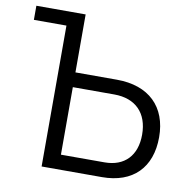

<svg xmlns="http://www.w3.org/2000/svg" viewBox="-80 -792 857 871"><g transform="rotate(10 348.5 -357.0)"><path d="M168 0H446C588 0 670 -83 670 -223C670 -363 584 -447 436 -447H245V-714H18V-649H168ZM245 -68V-379H436C534 -379 592 -321 592 -221C592 -125 538 -68 446 -68Z"/></g></svg>

Font: Non Bureau Light
Style: Regular
Weight: 300
Designer: Jona Saucedo
Foundry: Non Foundry
Version: Version 1.000;FEAKit 1.0